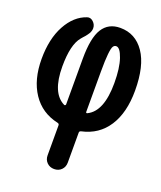

<svg xmlns="http://www.w3.org/2000/svg" viewBox="-139 -619 778 927"><g transform="rotate(20 250.0 -155.0)"><path d="M301.8 -299.8V-93.8Q301.8 -85 309.6 -88.9Q381.8 -124 381.8 -269.5Q381.8 -346.7 365.7 -393.6Q349.6 -440.4 330.1 -440.4Q320.3 -440.4 314.5 -431.6Q308.6 -422.9 305.2 -391.1Q301.8 -359.4 301.8 -299.8ZM189.5 3.9Q104.5 -14.6 58.1 -84Q11.7 -153.3 11.7 -259.8Q11.7 -363.3 49.8 -433.1Q87.9 -502.9 149.4 -523.4Q166 -529.3 180.7 -515.6Q195.3 -502 195.3 -483.4Q195.3 -476.6 193.4 -469.7Q191.4 -462.9 189 -458.5Q186.5 -454.1 181.2 -446.8Q175.8 -439.5 173.3 -436.5Q170.9 -433.6 163.6 -425.8Q156.2 -418 155.3 -416Q118.2 -372.1 118.2 -259.8Q118.2 -123 190.4 -87.9Q193.4 -86.9 195.8 -88.9Q198.2 -90.8 198.2 -93.8V-328.1Q198.2 -435.5 228 -482.9Q257.8 -530.3 318.4 -530.3Q396.5 -530.3 442.4 -463.4Q488.3 -396.5 488.3 -269.5Q488.3 -156.2 442.4 -85.4Q396.5 -14.6 310.5 3.9Q301.8 5.9 301.8 13.7V168Q301.8 190.4 287.1 205.1Q272.5 219.7 250 219.7Q227.5 219.7 212.9 205.1Q198.2 190.4 198.2 168V13.7Q198.2 5.9 189.5 3.9Z"/></g></svg>

Font: Rounded Mgen+ 1mn medium
Style: Regular
Weight: 500
Designer: [Source Han Sans]
Ryoko NISHIZUKA  (kana & ideographs); Paul D. Hunt (Latin, Greek & Cyrillic); Wenlong ZHANG  (bopomofo
Version: Version 1.059.20150602